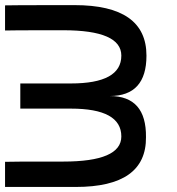

<svg xmlns="http://www.w3.org/2000/svg" viewBox="-20 -741 700 761"><path d="M558.6 -197.3Q560.5 0 280.3 0Q0 0 0 0Q0 -33.2 0 -99.6Q0 -100.6 230.5 -100.6Q460.9 -100.6 460.9 -200.2Q460.9 -310.5 260.7 -310.5Q60.5 -310.5 60.5 -310.5Q60.5 -342.8 60.5 -364.3Q60.5 -385.7 60.5 -410.2Q60.5 -410.2 260.7 -410.2Q460.9 -410.2 460.9 -520.5Q460.9 -621.1 230.5 -621.1Q0 -621.1 0 -620.1Q0 -653.3 0 -719.7Q0 -719.7 0 -719.7Q0 -720.7 275.4 -720.7Q560.5 -720.7 560.5 -520.5Q560.5 -360.4 415 -360.4Q270.5 -360.4 270.5 -360.4Q270.5 -360.4 415 -360.4Q560.5 -360.4 558.6 -197.3Z"/></svg>

Font: Encounter VC
Style: Regular
Weight: 400
Designer: Silver Alicorn
Version: Version 1.0